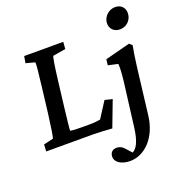

<svg xmlns="http://www.w3.org/2000/svg" viewBox="-180 -946 1273 1363"><g transform="rotate(-20 456.5 -264.0)"><path d="M529 7 603 -188 546 -202 469 -82C447 -78 423 -75 388 -75H323C288 -75 263 -76 242 -80C242 -98 249 -160 259 -245L283 -444C296 -550 306 -613 312 -621L408 -637L412 -690H117L108 -639L176 -621C179 -612 172 -542 160 -444L136 -245C124 -150 113 -80 108 -69L35 -52L32 0H388C422 0 485 4 529 7ZM460 189C454 234 501 268 570 268C681 268 780 169 800 11L842 -337C851 -413 859 -457 867 -499L846 -518L657 -469L652 -425L726 -409C728 -384 727 -346 720 -284L677 57C664 158 637 203 606 217L567 174C549 154 533 146 510 146C483 146 463 161 460 189ZM749 -715C744 -671 773 -635 822 -635C871 -635 907 -671 912 -715C918 -759 891 -796 842 -796C793 -796 755 -759 749 -715Z"/></g></svg>

Font: TPK Tissa Web SemiBold
Style: Italic
Weight: 600
Italic angle: -7°
Designer: Jacques Le Bailly, Suppakit Chalermlarp | Katatrad Co.,Ltd.
Foundry: Jacques Le Bailly, Cadson Demak Co.,Ltd.
Version: Version 5.000;Glyphs 3.1.2 (3151)